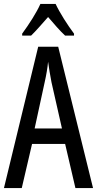

<svg xmlns="http://www.w3.org/2000/svg" viewBox="-20 -950 490 970"><path d="M261 -930H184C165 -887 128 -829 92 -780V-770H137C161 -793 192 -829 223 -864C253 -829 281 -796 309 -770H354V-780C321 -824 282 -885 261 -930ZM361 0H450L274 -714H173L0 0H90L142 -223H309ZM293 -301H155L206 -536C214 -571 220 -607 223 -638C227 -607 233 -572 240 -535Z"/></svg>

Font: Noto Sans UI Condensed
Style: Regular
Weight: 400
Width: 3
Designer: Monotype Design Team
Foundry: Monotype Imaging Inc.
Version: Version 1.901